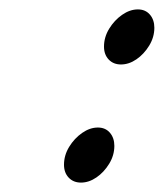

<svg xmlns="http://www.w3.org/2000/svg" viewBox="-20 -382 348 408"><path d="M237 -245Q221 -245 211 -255.5Q201 -266 201 -283Q201 -303 212 -321Q223 -339 239.5 -350.5Q256 -362 273 -362Q289 -362 298.5 -351Q308 -340 308 -323Q308 -303 297 -285Q286 -267 270 -256Q254 -245 237 -245ZM152 6Q136 6 126 -4.5Q116 -15 116 -32Q116 -52 127 -70Q138 -88 154.5 -99.5Q171 -111 188 -111Q204 -111 213.5 -100Q223 -89 223 -72Q223 -52 212 -34Q201 -16 185 -5Q169 6 152 6Z"/></svg>

Font: Praise
Style: Regular
Weight: 400
Designer: Robert E. Leuschke
Foundry: Robert E. Leuschke
Version: Version 1.100; ttfautohint (v1.8.3)